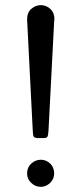

<svg xmlns="http://www.w3.org/2000/svg" viewBox="-20 -725 318 744"><path d="M85 -53.2Q85 -76.2 101.1 -91.1Q117.2 -106 138.2 -106Q159.2 -106 174.6 -91.1Q189.9 -76.2 189.9 -53.2Q189.9 -31.2 174.1 -16.1Q158.2 -1 138.2 -1Q117.2 -1 101.1 -16.1Q85 -31.2 85 -53.2ZM85 -649.9Q85 -676.8 101.6 -690.9Q118.2 -705.1 138.2 -705.1Q159.2 -705.1 175 -690.4Q190.9 -675.8 190.9 -650.9Q190.9 -649.9 190.4 -647Q189.9 -644 189.9 -643.1L168 -220.2Q167 -200.2 163.6 -195.1Q160.2 -189.9 148.9 -189.9H132.8Q127.9 -189.9 125 -189.9Q122.1 -189.9 119.1 -190.9Q116.2 -191.9 114.5 -192.4Q112.8 -192.9 111.3 -194.8Q109.9 -196.8 109.4 -198Q108.9 -199.2 108.4 -202.1Q107.9 -205.1 107.9 -206.5Q107.9 -208 107.4 -211.9Q106.9 -215.8 106.9 -219.2L85.9 -631.8Q85.9 -634.8 85.4 -640.9Q85 -647 85 -649.9Z"/></svg>

Font: CMU Concrete
Style: Roman
Weight: 500
Version: Version 0.7.0